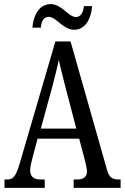

<svg xmlns="http://www.w3.org/2000/svg" viewBox="-20 -916 608 936"><path d="M342 -771C397 -771 425 -827 429 -886H389C386 -859 376 -833 350 -833C314 -833 281 -896 227 -896C170 -896 142 -839 138 -781H179C181 -808 191 -834 217 -834C254 -834 287 -771 342 -771ZM2 0H198V-41H177C141 -41 127 -59 127 -86C127 -104 134 -129 138 -145L163 -240H366L393 -138C398 -118 404 -93 404 -80C404 -56 389 -41 357 -41H339V0H568V-41H560C527 -41 512 -51 502 -87L324 -714H250L76 -119C57 -55 44 -41 15 -41H2ZM179 -289 234 -490C247 -539 259 -587 267 -624C274 -587 287 -540 302 -480L352 -289Z"/></svg>

Font: Noto Serif Tamil ExtraCondensed
Style: Italic
Weight: 400
Width: 2
Italic angle: -12°
Designer: Indian Type Foundry, Tom Grace, and the Monotype Design Team
Foundry: Monotype Imaging Inc.
Version: Version 2.003